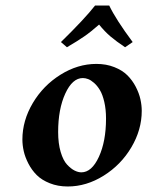

<svg xmlns="http://www.w3.org/2000/svg" viewBox="-20 -673 539 703"><path d="M283.2 -387.2Q245.1 -387.2 219 -330.3Q192.9 -273.4 192.9 -189.9Q192.9 -147.9 202.1 -116.7Q211.4 -85.4 225.6 -70.3Q239.7 -55.2 252.9 -48.6Q266.1 -42 277.8 -42Q315.9 -42 342 -98.6Q368.2 -155.3 368.2 -238.8Q368.2 -272.9 361.8 -300Q355.5 -327.1 345.9 -343Q336.4 -358.9 324.5 -369.4Q312.5 -379.9 302.5 -383.5Q292.5 -387.2 283.2 -387.2ZM228 9.8Q191.9 9.8 162.4 -2Q132.8 -13.7 114.5 -32Q96.2 -50.3 84 -74Q71.8 -97.7 66.9 -119.6Q62 -141.6 62 -162.1Q62 -231.4 100.1 -295.7Q138.2 -359.9 201.4 -399.4Q264.6 -439 333 -439Q369.1 -439 398.7 -427.2Q428.2 -415.5 446.5 -397.2Q464.8 -378.9 477.1 -355.2Q489.3 -331.5 494.1 -309.6Q499 -287.6 499 -267.1Q499 -197.8 460.9 -133.5Q422.9 -69.3 359.6 -29.8Q296.4 9.8 228 9.8ZM328.1 -652.8H379.9Q404.3 -601.6 465.8 -519L438 -500Q405.8 -521.5 384.8 -539.3Q363.8 -557.1 342.8 -583Q312.5 -556.2 288.3 -539.6Q264.2 -522.9 225.1 -500L203.1 -519Q290.5 -604.5 328.1 -652.8Z"/></svg>

Font: Common Serif
Style: Bold Italic
Weight: 700
Italic angle: -12°
Designer: Philipp H. Poll, Khaled Hosny
Foundry: Stefan Peev, Context Ltd.
Version: Version 1.026